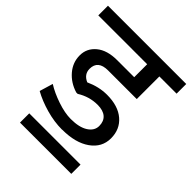

<svg xmlns="http://www.w3.org/2000/svg" viewBox="-219 -743 967 967"><g transform="rotate(45 264.0 -259.5)"><path d="M453.6 39.6V105.5H88.4V39.6ZM256.3 -87.9Q316.4 -87.9 349.6 -109.4Q382.8 -130.9 382.8 -164.6Q382.8 -198.2 362.1 -216.3Q341.3 -234.4 301.8 -234.4Q242.7 -234.4 191.4 -202.1H181.2Q128.4 -218.3 95 -257.3Q61.5 -296.4 61.5 -346.7Q61.5 -397 101.3 -429.9Q141.1 -462.9 212.9 -462.9H333.5V-555.2H-14.6V-624H543V-555.2H420.4V-394H216.3Q144.5 -394 144.5 -334Q144.5 -294.9 184.6 -277.3Q242.2 -303.7 299.3 -303.7Q378.9 -303.7 423.8 -265.1Q468.8 -226.6 468.8 -162.4Q468.8 -98.1 413.3 -58.8Q357.9 -19.5 263.7 -19.5L263.2 -19Q207.5 -19 149.4 -35.4Q91.3 -51.8 45.9 -77.1L67.4 -148.9Q106 -124.5 159.9 -106.2Q213.9 -87.9 256.3 -87.9Z"/></g></svg>

Font: Yantramanav
Style: Regular
Weight: 400
Version: Version 1.000;PS 1.0;hotconv 1.0.72;makeotf.lib2.5.5900; ttf